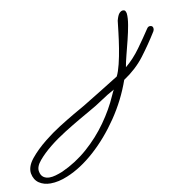

<svg xmlns="http://www.w3.org/2000/svg" viewBox="-411 -349 753 792"><g transform="rotate(-10 -34.5 47.5)"><path d="M-262 373Q-290 373 -310 359.5Q-330 346 -335 318Q-339 289 -313 257Q-287 225 -248 194Q-217 169 -183 147.5Q-149 126 -119 108.5Q-89 91 -71 81Q-33 58 6.5 33.5Q46 9 83 -14Q92 -32 99.5 -62.5Q107 -93 112.5 -127.5Q118 -162 121.5 -192.5Q125 -223 127 -240Q133 -263 140.5 -270.5Q148 -278 155 -278Q163 -278 165.5 -273Q168 -268 169 -263Q171 -244 166 -215Q161 -186 153 -154Q145 -122 137.5 -93Q130 -64 127 -45Q161 -73 189.5 -112.5Q218 -152 241 -187Q246 -195 254 -195Q267 -195 267 -181Q267 -177 264 -171Q233 -121 198.5 -75.5Q164 -30 111 5Q83 85 34.5 156.5Q-14 228 -72.5 280.5Q-131 333 -190 357Q-228 373 -262 373ZM-262 348Q-250 348 -236 344Q-222 340 -207 334Q-147 307 -97.5 263.5Q-48 220 -10.5 167Q27 114 50 61Q53 55 55.5 49Q58 43 62 37Q32 53 5 71.5Q-22 90 -51 106Q-67 115 -98 133Q-129 151 -165 173.5Q-201 196 -232 221Q-263 246 -284 271Q-305 296 -301 316Q-298 333 -287.5 340.5Q-277 348 -262 348Z"/></g></svg>

Font: Ms Madi
Style: Regular
Weight: 400
Designer: Robert E. Leuschke
Foundry: Robert E. Leuschke
Version: Version 1.010; ttfautohint (v1.8.3)